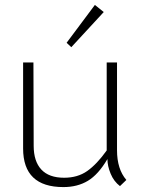

<svg xmlns="http://www.w3.org/2000/svg" viewBox="-20 -754 585 781"><path d="M74 -150V-500H116L117 -161Q117 -98 148 -64.5Q179 -31 241 -31Q296 -31 335 -58.5Q374 -86 414 -142V-500H456V-143Q456 -66 494 -22L468 3Q443 -16 430 -47.5Q417 -79 417 -107Q380 -44 337.5 -18.5Q295 7 238 7Q74 7 74 -150ZM251 -580 366 -734 402 -705 270 -562Z"/></svg>

Font: Bellota Text Light
Style: Regular
Weight: 300
Designer: Kemie Guaida
Foundry: Kemie Guaida
Version: Version 4.001